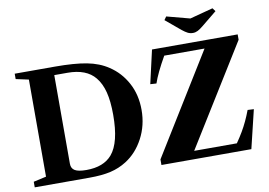

<svg xmlns="http://www.w3.org/2000/svg" viewBox="-94 -1113 1774 1267"><g transform="rotate(-10 792.5 -480.0)"><path d="M40.5 0V-37.5L126 -56.5V-707L40.5 -725.5V-761.5H311Q440 -761.5 522.5 -745.8Q605 -730 665 -689.5Q737.5 -642 780.5 -562.5Q823.5 -483 823.5 -381.5Q823.5 -278 778 -192Q732.5 -106 657.5 -58.5Q608 -27 549.8 -13.5Q491.5 0 407.5 0ZM396.5 -53.5Q512.5 -53.5 569 -120Q633.5 -196 633.5 -381.5Q633.5 -472.5 617.8 -534Q602 -595.5 569 -635.5Q511 -707 385 -707H296V-113Q296 -82 319 -67.8Q342 -53.5 396.5 -53.5ZM889.5 0V-37.5L1303 -707.5H1033Q972 -600.5 950.5 -535.5L909.5 -538L960.5 -761.5H1534.5V-725.5L1118.5 -54.5H1404.5Q1430 -91.5 1448.5 -123Q1467 -154.5 1482.2 -187Q1497.5 -219.5 1512.5 -259L1554 -257L1492 0ZM1246.5 -822Q1227 -822 1211.2 -830Q1195.5 -838 1175 -854.5L1075 -938L1090.5 -960L1245.5 -919L1400.5 -960L1417 -938L1314.5 -854.5Q1294.5 -838 1278.8 -830Q1263 -822 1246.5 -822Z"/></g></svg>

Font: Libre Caslon Text
Style: Bold
Weight: 700
Designer: Pablo Impallari, Rodrigo Fuenzalida, Katja Schimmel
Foundry: Pablo Impallari, Rodrigo Fuenzalida
Version: Version 2.000